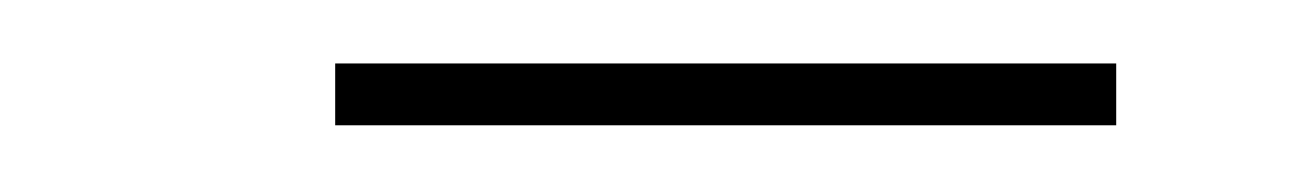

<svg xmlns="http://www.w3.org/2000/svg" viewBox="-20 -304 400 59"><path d="M83 -265.5V-284.5H323V-265.5Z"/></svg>

Font: Bodoni Moda
Style: Italic
Weight: 400
Italic angle: -13°
Designer: Owen Earl
Foundry: indestructible type
Version: Version 2.005